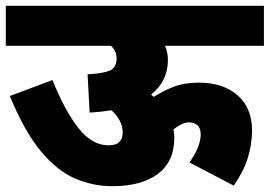

<svg xmlns="http://www.w3.org/2000/svg" viewBox="-20 -642 930 662"><path d="M0 -622H890V-484H549Q559 -461 559 -436Q559 -362 501 -316Q505 -312 510 -308Q545 -330 580.5 -343.5Q616 -357 666 -357Q749 -357 799 -313.5Q849 -270 849 -192Q849 -144 834 -96.5Q819 -49 786 -2L633 -82Q650 -105 661 -130.5Q672 -156 672 -178Q672 -201 660.5 -210.5Q649 -220 632 -220Q618 -220 604.5 -213Q591 -206 578 -196Q581 -181 581 -167Q581 -85 524.5 -42.5Q468 0 367 0Q301 0 239 -26.5Q177 -53 120.5 -121Q64 -189 14 -311L161 -366Q203 -261 250 -201Q297 -141 354 -141Q381 -141 392 -153Q403 -165 403 -184Q403 -207 392.5 -226.5Q382 -246 364 -262Q329 -256 289 -254L282 -386Q332 -388 357 -398Q382 -408 382 -441Q382 -465 363 -484H0Z"/></svg>

Font: Noto Sans Devanagari UI Black
Style: Regular
Weight: 900
Designer: Jelle Bosma - Monotype Design Team
Foundry: Monotype Imaging Inc.
Version: Version 2.003; ttfautohint (v1.8.4.7-5d5b)